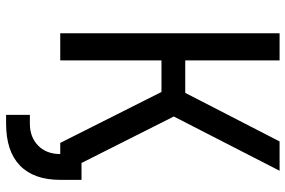

<svg xmlns="http://www.w3.org/2000/svg" viewBox="-176 -594 950 639"><g transform="rotate(90 299.5 -275.0)"><path d="M91.3 0V-730H181.6V-416H289.6L451.2 -730H548.8L368.2 -377.9L522.9 -70.8H579.1V0Q579.1 87.9 531.5 134Q483.9 180.2 392.1 180.2H362.8V101.1H392.1Q437 101.1 465.1 73.5Q493.2 45.9 493.2 0H456.1L286.6 -336.9H181.6V0Z"/></g></svg>

Font: UDEV Gothic 35
Style: Regular
Weight: 400
Version: v2.1.0; ttfautohint (v1.8.4.7-5d5b-dirty) -l 6 -r 45 -G 200 